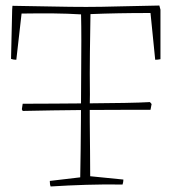

<svg xmlns="http://www.w3.org/2000/svg" viewBox="-20 -667 626 694"><path d="M163 7Q160 0 160 -13L270 -26Q271 -70 271.5 -123Q272 -176 272.5 -229Q273 -282 273 -327Q273 -368 273.5 -418.5Q274 -469 274 -520.5Q274 -572 273 -615Q225 -618 173.5 -618.5Q122 -619 58 -618L39 -451Q29 -451 20 -454V-458L24 -632L25 -646Q97 -645 167 -643.5Q237 -642 292 -642Q343 -642 414.5 -644Q486 -646 556 -647L560 -632V-458V-453Q550 -451 541 -451L524 -620Q460 -620 408 -619Q356 -618 307 -616Q306 -556 305 -478.5Q304 -401 305 -326Q304 -283 304.5 -227Q305 -171 305.5 -118Q306 -65 306 -30L426 -18Q426 -9 423 0Q356 -1 291.5 1Q227 3 163 7ZM62 -266 59 -272 62 -292Q111 -292 175 -292.5Q239 -293 306 -293.5Q373 -294 430.5 -295Q488 -296 522 -298L528 -291L524 -270Q477 -270 417 -270Q357 -270 293 -269.5Q229 -269 169 -268Q109 -267 62 -266Z"/></svg>

Font: Labrada ExtraLight
Style: Regular
Weight: 200
Designer: Mercedes Jáuregui
Foundry: Omnibus-Type Team
Version: Version 1.000; ttfautohint (v1.8.4.7-5d5b)